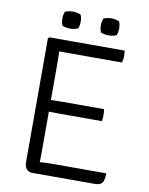

<svg xmlns="http://www.w3.org/2000/svg" viewBox="-91 -896 744 961"><g transform="rotate(10 281.0 -415.0)"><path d="M505.5 -62Q505.5 -25 494.5 -12.5Q483.5 0 458.5 0H140.5Q122 0 111.2 -12.5Q100.5 -25 100.5 -47.5V-677L106.5 -683H489.5Q491 -675 491.2 -667.8Q491.5 -660.5 491.5 -654.5Q491.5 -648.5 490.5 -639.5Q489.5 -630.5 486.5 -622H228Q215.5 -622 200 -622.2Q184.5 -622.5 168 -622.5Q168 -603 168.5 -592Q169 -581 169 -561.5V-375.5Q185 -376 200.5 -376.2Q216 -376.5 228 -376.5H439Q441.5 -360 441.5 -346Q441.5 -332 439 -315.5H228Q216 -315.5 200.5 -315.8Q185 -316 169 -316.5V-95.5Q169 -85.5 168.5 -77.5Q168 -69.5 168 -59.5Q181 -60.5 195.8 -61.2Q210.5 -62 229 -62ZM396.5 -744Q386.5 -744 375.2 -746.2Q364 -748.5 356.5 -752.5Q353 -761.5 351.5 -770.2Q350 -779 350 -787Q350 -795.5 351.5 -804Q353 -812.5 356.5 -822Q364 -826 375.2 -828.2Q386.5 -830.5 396.5 -830.5Q407 -830.5 418.2 -828.2Q429.5 -826 437 -822Q440.5 -812.5 442 -804Q443.5 -795.5 443.5 -787Q443.5 -779 442 -770.2Q440.5 -761.5 437 -752.5Q429.5 -748.5 418.2 -746.2Q407 -744 396.5 -744ZM201.5 -744Q191 -744 179.8 -746.2Q168.5 -748.5 161 -752.5Q157.5 -761.5 156 -770.2Q154.5 -779 154.5 -787Q154.5 -795.5 156 -804Q157.5 -812.5 161 -822Q168.5 -826 179.8 -828.2Q191 -830.5 201.5 -830.5Q211.5 -830.5 222.8 -828.2Q234 -826 241.5 -822Q245 -812.5 246.5 -804Q248 -795.5 248 -787Q248 -779 246.5 -770.2Q245 -761.5 241.5 -752.5Q234 -748.5 222.8 -746.2Q211.5 -744 201.5 -744Z"/></g></svg>

Font: Signika Negative SC Light
Style: Regular
Weight: 300
Designer: Anna Giedryś
Foundry: Anna Giedryś
Version: Version 2.000; ttfautohint (v1.8.3) -l 8 -r 50 -G 200 -x 9 -